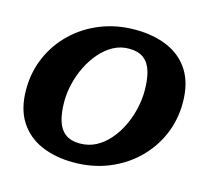

<svg xmlns="http://www.w3.org/2000/svg" viewBox="-110 -898 1139 1045"><g transform="rotate(15 459.0 -375.5)"><path d="M529 -767.5 521.5 -659Q575.5 -659 606.2 -634.8Q637 -610.5 649.8 -565.8Q662.5 -521 662.5 -459.5Q662.5 -410.5 650.8 -358.5Q639 -306.5 616.2 -259Q593.5 -211.5 561 -173.5Q528.5 -135.5 487 -113.2Q445.5 -91 396 -91L389 17.5Q494 17.5 583.2 -18.2Q672.5 -54 739.2 -118Q806 -182 843 -266.8Q880 -351.5 880 -450Q880 -557.5 835.8 -628Q791.5 -698.5 712 -733Q632.5 -767.5 529 -767.5ZM389 17.5 396 -91Q342.5 -91 311.8 -115.2Q281 -139.5 268 -184.2Q255 -229 255 -290.5Q255 -339.5 267.5 -391.5Q280 -443.5 303.5 -491Q327 -538.5 360 -576.5Q393 -614.5 433.8 -636.8Q474.5 -659 521.5 -659L529 -767.5Q424 -767.5 334.5 -731.8Q245 -696 178.2 -632Q111.5 -568 74.5 -483.2Q37.5 -398.5 37.5 -300Q37.5 -192.5 82.2 -122Q127 -51.5 206 -17Q285 17.5 389 17.5Z"/></g></svg>

Font: Besley ExtraBold
Style: Italic
Weight: 800
Italic angle: -13°
Designer: Owen Earl
Foundry: indestructible type*
Version: Version 2.001